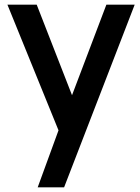

<svg xmlns="http://www.w3.org/2000/svg" viewBox="-20 -560 600 820"><path d="M141 240 245.2 -45.3 247 38.7 11.7 -540H136.8L303.8 -111.8H271.8L434.3 -540H555.2L253.8 240Z"/></svg>

Font: Hauora
Style: Regular
Weight: 400
Designer: Wayne Shih
Foundry: WCYS
Version: Version 1.001